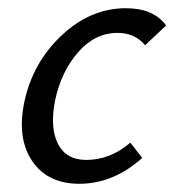

<svg xmlns="http://www.w3.org/2000/svg" viewBox="-20 -441 424 467"><path d="M333 -331Q308 -361 266 -361Q211 -361 170 -314Q129 -267 114 -197Q101 -130 121 -91Q141 -52 190 -52Q248 -52 297 -94L326 -57Q256 6 173 6Q96 6 58.5 -49Q21 -104 39 -192Q59 -288 129.5 -354.5Q200 -421 286 -421Q354 -421 384 -379Z"/></svg>

Font: EauTestInfant Medium
Style: Italic
Weight: 500
Italic angle: -12°
Designer: Christian Thalmann (Catharsis Fonts)
Version: Version 0.001;PS 000.001;hotconv 1.0.88;makeotf.lib2.5.64775